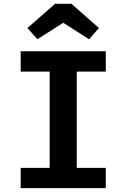

<svg xmlns="http://www.w3.org/2000/svg" viewBox="-20 -975 655 995"><path d="M528.2 -709.2V-604.1H377.9V-105.1H528.2V0H87.2V-105.1H237.4V-604.1H87.2V-709.2ZM350.3 -955.4 492.8 -829.7 441.5 -771.8 307.7 -856.9 173.8 -771.8 122.1 -829.7 265.6 -955.4Z"/></svg>

Font: Fira Code SemiBold
Style: Regular
Weight: 600
Designer: Carrois Corporate, Edenspiekermann AG, Nikita Prokopov
Foundry: Carrois Corporate, Edenspiekermann AG, Nikita Prokopov
Version: Version 6.002